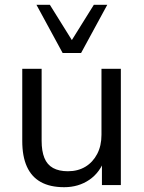

<svg xmlns="http://www.w3.org/2000/svg" viewBox="-20 -774 601 803"><path d="M248.4 8.9Q189.5 8.9 150.5 -12.8Q111.6 -34.5 92.4 -77.4Q73.1 -120.2 73.1 -184V-486.3H154.1V-185.2Q154.1 -142.2 165.6 -113.6Q177.1 -85.1 201.9 -71.4Q226.6 -57.8 264.1 -57.8Q305.8 -57.8 337.2 -76.7Q368.5 -95.7 386.4 -130Q404.4 -164.3 404.4 -210.3V-486.3H485.4V0H406.3V-112.1H419.3Q399.3 -53.3 353.9 -22.2Q308.5 8.9 248.4 8.9ZM242 -552.3 132.5 -753.8H188.6L280.5 -606.4L372.4 -753.8H428.6L319.1 -552.3Z"/></svg>

Font: Nunito Sans 12pt ExtraLight
Style: Regular
Weight: 200
Version: Version 3.101;gftools[0.9.27]